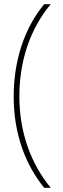

<svg xmlns="http://www.w3.org/2000/svg" viewBox="-20 -734 298 912"><path d="M45 -275C45 -98 101 49 190 158H221C127 44 72 -105 72 -276C72 -445 123 -597 221 -714H190C97 -603 45 -448 45 -275Z"/></svg>

Font: Noto Sans Armenian SemiCondensed Thin
Style: Regular
Weight: 100
Width: 4
Designer: Monotype Design Team
Foundry: Monotype Imaging Inc.
Version: Version 2.008